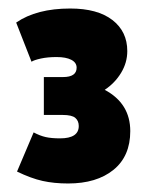

<svg xmlns="http://www.w3.org/2000/svg" viewBox="-20 -797 353 451"><path d="M20 -394 59 -486Q74 -478 87.5 -475Q101 -472 121 -472Q165 -472 165 -501Q165 -513 157 -520Q149 -527 127 -527H83V-616H128Q160 -616 160 -638Q160 -650 147.5 -656.5Q135 -663 113 -663Q92 -663 76 -659.5Q60 -656 54 -652L18 -744Q66 -777 145 -777Q209 -777 244 -750Q279 -723 279 -677Q279 -650 264.5 -626Q250 -602 226 -586Q286 -554 286 -489Q286 -430 246.5 -398Q207 -366 140 -366Q107 -366 80 -372Q53 -378 20 -394Z"/></svg>

Font: Georama Condensed Black
Style: Regular
Weight: 900
Width: 3
Designer: Jean-Baptiste Levee
Foundry: Production Type
Version: Version 1.000